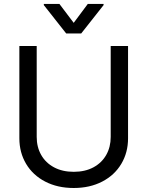

<svg xmlns="http://www.w3.org/2000/svg" viewBox="-20 -940 747 973"><path d="M628.9 -707V-239.3Q628.9 -167 594.7 -109.6Q560.5 -52.2 498 -19.8Q435.5 12.7 353.5 12.7Q271.5 12.7 209 -19.8Q146.5 -52.2 112.3 -109.6Q78.1 -167 78.1 -239.3V-707H166V-246.1Q166 -194.8 188.7 -154.8Q211.4 -114.7 253.9 -92Q296.4 -69.3 353.5 -69.3Q411.1 -69.3 453.4 -92Q495.6 -114.7 518.3 -154.8Q541 -194.8 541 -246.1V-707ZM353.5 -824.2 424.8 -919.9H504.9V-914.1L391.6 -770.5H315.4L202.1 -914.1V-919.9H281.2Z"/></svg>

Font: Pretendard GOV
Style: Regular
Weight: 400
Designer: Base glyphs from Inter by Rasmus Andersson; Hangeul glyphs from Noto Sans CJK(Source Han Sans) by Jang Soo-young and Kan
Foundry: Kil Hyung-jin
Version: Version 1.309